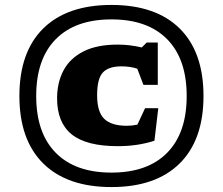

<svg xmlns="http://www.w3.org/2000/svg" viewBox="-20 -742 902 777"><path d="M431 -722Q610.5 -722 707 -626.8Q803.5 -531.5 803.5 -353.5Q803.5 -176 707 -80.5Q610.5 15 431 15Q251.5 15 155 -80.5Q58.5 -176 58.5 -353.5Q58.5 -531.5 155 -626.8Q251.5 -722 431 -722ZM431 -663.5Q284.5 -663.5 205.5 -583.2Q126.5 -503 126.5 -353.5Q126.5 -204 205.5 -123.8Q284.5 -43.5 431 -43.5Q577.5 -43.5 656.5 -123.8Q735.5 -204 735.5 -353.5Q735.5 -503 656.5 -583.2Q577.5 -663.5 431 -663.5ZM493 -233Q513.5 -233 536 -237.5L567 -304H620.5L605 -172.5Q537.5 -150.5 457 -150.5Q329.5 -150.5 270.2 -198.2Q211 -246 211 -344Q211 -407.5 236.8 -456.5Q262.5 -505.5 317 -533.5Q371.5 -561.5 456.5 -561.5Q504.5 -561.5 554 -550L573.5 -570H618.5V-398.5H560.5L535.5 -464Q507.5 -473.5 471 -473.5Q419.5 -473.5 396.2 -448.5Q373 -423.5 373 -356.5Q373 -289 402 -261Q431 -233 493 -233Z"/></svg>

Font: Newsreader 6pt ExtraBold
Style: Regular
Weight: 800
Designer: Hugues Gentile
Foundry: Production Type
Version: Version 1.003; ttfautohint (v1.8.3)